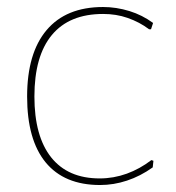

<svg xmlns="http://www.w3.org/2000/svg" viewBox="-20 -529 507 553"><path d="M420.9 -462.9 415 -444.8H409.2Q382.3 -465.3 347.2 -477.5Q314.9 -488.8 276.9 -488.8Q179.7 -488.8 129.4 -428.2Q79.1 -367.7 79.1 -251Q79.1 -136.7 127.4 -75.7Q175.8 -15.1 267.1 -15.1Q307.1 -15.1 345.2 -28.8Q382.8 -42.5 416 -67.9L421.9 -65.9L419.9 -46.9Q384.3 -21.5 345.7 -8.8Q307.6 3.9 268.1 3.9Q165 3.9 111.3 -61.5Q58.1 -126.5 58.1 -251Q58.1 -376 114.3 -442.4Q170.4 -508.8 276.9 -508.8Q314.9 -508.8 353 -497.1Q389.6 -485.8 420.9 -462.9Z"/></svg>

Font: Datalegreya
Style: Gradient
Weight: 400
Designer: Figs Lab
Foundry: Figs Lab
Version: Version 1.002;PS 001.002;hotconv 1.0.70;makeotf.lib2.5.58329